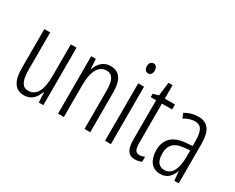

<svg xmlns="http://www.w3.org/2000/svg" viewBox="-100 -1130 1883 1539"><g transform="rotate(30 841.5 -361.0)"><path d="M364 -532H311V-240C311 -103 273 -39 198 -39C146 -39 120 -84 120 -185V-532H66V-173C66 -56 102 10 189 10C257 10 294 -37 313 -92H317L322 0H364Z M676 -542C610 -542 570 -496 551 -440H548L543 -532H500V0H554V-295C554 -431 597 -494 667 -494C718 -494 745 -452 745 -357V0H798V-370C798 -488 755 -542 676 -542Z M963 -732C938 -732 926 -713 926 -686C926 -659 939 -640 963 -640C986 -640 999 -658 999 -686C999 -713 988 -732 963 -732ZM989 -532H935V0H989Z M1230 -38C1191 -38 1181 -67 1181 -126V-486H1275V-532H1181V-657H1143L1128 -532L1077 -517V-486H1127V-123C1127 -35 1150 10 1216 10C1241 10 1260 5 1277 -3V-49C1264 -43 1247 -38 1230 -38Z M1487 -542C1445 -542 1402 -530 1365 -507L1383 -465C1421 -487 1454 -496 1481 -496C1540 -496 1564 -459 1564 -358V-315L1503 -310C1391 -301 1328 -245 1328 -140C1328 -61 1364 10 1448 10C1514 10 1547 -31 1567 -84H1569L1576 0H1617V-360C1617 -485 1580 -542 1487 -542ZM1509 -269 1565 -274V-216C1565 -106 1532 -34 1462 -34C1412 -34 1383 -70 1383 -141C1383 -220 1423 -261 1509 -269Z"/></g></svg>

Font: Noto Sans Myanmar UI ExtraCondensed Light
Style: Regular
Weight: 300
Width: 2
Designer: Monotype Design Team
Foundry: Monotype Imaging Inc.
Version: Version 2.103